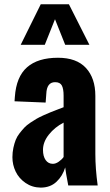

<svg xmlns="http://www.w3.org/2000/svg" viewBox="-20 -853 506 883"><path d="M75.2 -647 167.5 -833.5H296.9L391.1 -647H279.8L232.9 -764.6L186 -647ZM223.1 -99.6Q236.3 -99.6 250.2 -109.4Q264.2 -119.1 272.5 -130.9V-289.1Q231.9 -268.1 204.8 -234.1Q177.7 -200.2 177.7 -163.6Q177.7 -134.3 189.9 -116.9Q202.1 -99.6 223.1 -99.6ZM167 9.8Q127.9 9.3 97.4 -11.7Q66.9 -32.7 52 -64Q37.1 -95.2 37.1 -129.9Q37.1 -152.3 41.5 -172.9Q45.9 -193.4 52.2 -209.5Q58.6 -225.6 70.3 -240.5Q82 -255.4 92.3 -266.4Q102.5 -277.3 119.4 -288.6Q136.2 -299.8 148.4 -306.9Q160.6 -314 180.2 -322.8Q199.7 -331.5 211.2 -336.2Q222.7 -340.8 242.9 -348.6Q263.2 -356.4 272.5 -359.9V-413.1Q272.5 -444.3 264.4 -459.7Q256.3 -475.1 233.4 -475.1Q194.8 -475.1 192.9 -420.9L189.9 -381.3L46.9 -387.2Q46.9 -397 48.3 -407.2Q54.7 -500 104.5 -543.7Q154.3 -587.4 246.6 -587.4Q332 -587.4 375.2 -540.5Q418.5 -493.7 418.5 -412.1V-145Q418.5 -78.6 429.2 0H293.9Q281.7 -64 279.8 -83Q268.1 -43.5 239.5 -16.8Q210.9 9.8 167 9.8Z"/></svg>

Font: Oswald
Style: DemiBold
Weight: 600
Designer: Vernon Adams
Foundry: Vernon Adams
Version: 3.0; ttfautohint (v0.95) -l 8 -r 50 -G 200 -x 0 -w "G" -W -c